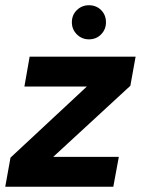

<svg xmlns="http://www.w3.org/2000/svg" viewBox="-37 -712 537 732"><path d="M-17 0 3 -111 294 -382H56L76 -496H480L460 -385L166 -114H416L395 0ZM302 -562Q275 -562 256 -581Q237 -600 237 -627Q237 -655 256 -673.5Q275 -692 302 -692Q330 -692 348.5 -673.5Q367 -655 367 -627Q367 -600 348.5 -581Q330 -562 302 -562Z"/></svg>

Font: DM Sans 36pt ExtraBold
Style: Italic
Weight: 800
Italic angle: -10°
Designer: Colophon Foundry, Jonny Pinhorn
Foundry: Colophon Foundry
Version: Version 4.004;gftools[0.9.30]